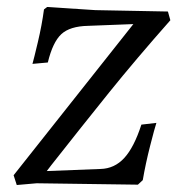

<svg xmlns="http://www.w3.org/2000/svg" viewBox="-20 -527 511 550"><path d="M85 -2 28 3 19 -25 362 -458 233 -453Q180 -452 155.5 -429Q131 -406 117 -348L73 -344Q77 -358 88.5 -406.5Q100 -455 106 -500L115 -507L253 -498L461 -494L468 -469Q369 -357 292.5 -262Q216 -167 127 -54L114 -37L268 -43Q308 -44 336 -74.5Q364 -105 385 -170L428 -175Q423 -160 410 -109Q397 -58 389 -11L375 2Z"/></svg>

Font: Alegreya SC
Style: Italic
Weight: 400
Italic angle: -7°
Designer: Juan Pablo del Peral
Foundry: Huerta Tipografica
Version: Version 2.007; ttfautohint (v1.6)